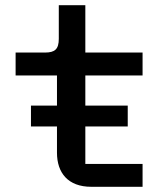

<svg xmlns="http://www.w3.org/2000/svg" viewBox="-20 -718 640 738"><path d="M528 -88H308V-232H471V-312H308V-428H528V-516H308V-698H206V-569C206 -529 191 -516 153 -516H40V-428H199V-312H99V-232H199V-131C199 -54 241 0 331 0H528Z"/></svg>

Font: IBM Plex Mono Medm
Style: Regular
Weight: 500
Monospace: yes
Designer: Mike Abbink, Paul van der Laan, Pieter van Rosmalen
Foundry: Bold Monday
Version: Version 2.004